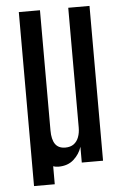

<svg xmlns="http://www.w3.org/2000/svg" viewBox="-57 -773 587 905"><g transform="rotate(-5 237.0 -320.5)"><path d="M66.9 90.8H165V-38.1L139.2 -8.3C145.7 -2.8 153.4 1.6 162.4 4.9C171.3 8.1 180.3 9.8 189.5 9.8C219.4 9.8 243.7 1.4 262.2 -15.4C280.8 -32.1 293.6 -51.9 300.8 -74.7V0H401.4V-732.4H300.8V-166C300.8 -149.1 298.3 -133.9 293.2 -120.4C288.2 -106.9 280.4 -96.3 270 -88.6C259.6 -81 246.3 -77.1 230 -77.1C208.2 -77.1 192.2 -84.5 182.1 -99.1C172 -113.8 167 -135.3 167 -163.6V-732.4H66.9Z"/></g></svg>

Font: Antonio
Style: Regular
Weight: 400
Designer: Vernon Adams
Foundry: Vernon Adams
Version: Version 1.002